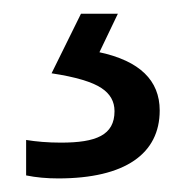

<svg xmlns="http://www.w3.org/2000/svg" viewBox="-20 -20 267 280"><path d="M212.9 141.1C212.9 97.2 183.6 68.8 125 56.2L151.9 0H98.1L55.2 86.9C90.8 92.3 114.7 99.6 127.9 108.4C140.6 116.7 147 127.9 147 142.1C147 177.2 120.1 188 68.8 188C49.8 188 32.7 186.5 18.1 184.1V235.8C32.7 238.8 48.3 240.2 64.9 240.2C162.6 240.2 212.9 204.1 212.9 141.1Z"/></svg>

Font: Sahel
Style: Regular
Weight: 400
Foundry: Saber Rastikerdar (saber.rastikerdar@gmail.com)
Version: Version 3.4.0